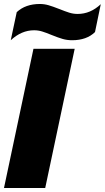

<svg xmlns="http://www.w3.org/2000/svg" viewBox="-30 -944 526 964"><path d="M54 -883Q98 -924 170 -924Q192 -924 213 -918Q234 -912 267 -899Q297 -887 317.5 -880.5Q338 -874 360 -874Q424 -874 476 -923L447 -783Q405 -742 332 -742Q307 -742 284.5 -748.5Q262 -755 230 -768Q201 -780 181.5 -786Q162 -792 141 -792Q78 -792 24 -742ZM138 -699H345L197 0H-10Z"/></svg>

Font: Prompt ExtraBold
Style: Italic
Weight: 800
Italic angle: -12°
Designer: Katatrad Team
Foundry: CadsonDemak
Version: Version 1.001